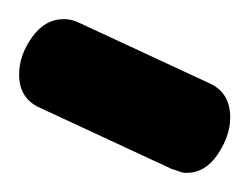

<svg xmlns="http://www.w3.org/2000/svg" viewBox="-20 -740 261 201"><path d="M175 -559Q171 -559 167.5 -560.5Q164 -562 160 -563L20 -628Q0 -638 0 -662Q0 -682 13.5 -701Q27 -720 47 -720Q54 -720 61 -717L201 -652Q221 -642 221 -617Q221 -598 208 -578.5Q195 -559 175 -559Z"/></svg>

Font: Dosis ExtraBold
Style: Regular
Weight: 800
Designer: EdgarTolentino, PabloImpallari, IginoMarini
Foundry: EdgarTolentino, PabloImpallari, IginoMarini
Version: Version 3.001; ttfautohint (v1.8.2)